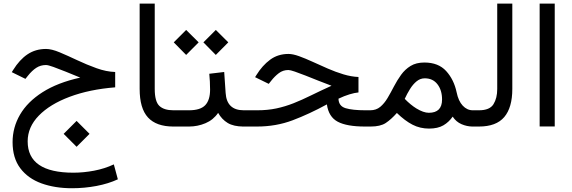

<svg xmlns="http://www.w3.org/2000/svg" viewBox="-20 -692 3128 1050"><path d="M609.9 -298.3V-214.4Q468.8 -203.1 360.8 -162.6Q252.9 -122.1 192.1 -59.6Q131.3 2.9 131.3 81.1Q131.3 252.4 381.3 252.4Q436.5 252.4 494.4 241.5Q552.2 230.5 602.5 207L624.5 288.6Q573.2 312.5 507.6 325Q441.9 337.4 374 337.4Q280.3 337.4 206.8 310.8Q133.3 284.2 91.1 228.3Q48.8 172.4 48.8 85.4Q48.8 4.9 89.6 -65.2Q130.4 -135.3 212.6 -187.7Q294.9 -240.2 418.9 -267.6Q378.9 -284.2 340.1 -299.8Q301.3 -315.4 272.2 -325.9Q243.2 -336.4 231.4 -336.4Q201.7 -336.4 178.2 -321Q154.8 -305.7 132.3 -277.3L119.1 -260.7L44.4 -297.4L51.8 -309.1Q86.9 -365.7 130.6 -395Q174.3 -424.3 231.9 -424.3Q262.2 -424.3 306.4 -405.8Q350.6 -387.2 402.3 -362.8Q454.1 -338.4 507.6 -319.1Q561 -299.8 609.9 -298.3ZM398.9 -30.8 469.7 40 398.9 110.8 328.1 40Z M743.7 -672.4H826.2V-205.6Q826.2 -136.7 851.6 -112.8Q877 -88.9 928.2 -88.9H940.4V0H928.2Q835 0 789.3 -49.6Q743.7 -99.1 743.7 -206.1Z M1160.2 -528.3 1228.5 -460.4 1160.2 -391.6 1092.3 -460.4ZM998 -528.3 1066.4 -460.4 998 -391.6 930.2 -460.4ZM920.9 -88.9H1013.7Q1075.7 -88.9 1102.3 -116.7Q1128.9 -144.5 1128.9 -202.1Q1128.9 -225.6 1127.7 -246.6Q1126.5 -267.6 1124.5 -288.6L1206.1 -298.3L1213.9 -184.1Q1219.7 -88.9 1313 -88.9H1323.2V0H1312Q1257.8 0 1225.3 -19.5Q1192.9 -39.1 1172.9 -74.7Q1146.5 -36.1 1103.5 -18.1Q1060.5 0 1013.7 0H920.9Z M1940.4 -271V-186.5Q1919.4 -184.6 1891.1 -176Q1862.8 -167.5 1831.1 -152.3Q1832 -111.8 1870.1 -100.3Q1908.2 -88.9 1978 -88.9H2004.9V0H1976.1Q1876.5 0 1826.9 -26.4Q1777.3 -52.7 1767.6 -121.1Q1670.9 -68.4 1580.3 -34.2Q1489.7 0 1385.3 0H1303.7V-88.9H1386.7Q1443.8 -88.9 1491.7 -99.1Q1539.6 -109.4 1585.2 -127.4Q1630.9 -145.5 1680.9 -170.2Q1731 -194.8 1793 -223.1Q1758.3 -235.8 1721.2 -250.7Q1684.1 -265.6 1650.6 -278.8Q1617.2 -292 1592.3 -300.5Q1567.4 -309.1 1557.1 -309.1Q1527.3 -309.1 1504.6 -291.7Q1481.9 -274.4 1462.9 -250L1449.7 -233.4L1375 -270L1382.3 -281.7Q1414.6 -334 1457.3 -365.5Q1500 -397 1557.6 -397Q1581.5 -397 1615.5 -384.8Q1649.4 -372.6 1689.5 -354.2Q1729.5 -335.9 1772.5 -317.1Q1815.4 -298.3 1858.4 -285.4Q1901.4 -272.5 1940.4 -271Z M2006.8 0H1985.4V-88.9H2004.4Q2037.1 -88.9 2059.6 -107.7Q2082 -126.5 2099.6 -156.2Q2117.2 -186 2134.5 -219.5Q2151.9 -252.9 2173.3 -282.7Q2194.8 -312.5 2225.3 -331.3Q2255.9 -350.1 2300.8 -350.1Q2377.4 -350.1 2419.9 -303.5Q2462.4 -256.8 2477.1 -187.5Q2486.8 -139.6 2510.5 -114.3Q2534.2 -88.9 2565.4 -88.9H2578.1V0H2564.9Q2533.7 0 2503.9 -12.9Q2474.1 -25.9 2455.6 -54.2Q2435.1 -24.4 2404.8 -6.6Q2374.5 11.2 2326.2 11.2Q2277.3 11.2 2236.1 -10Q2194.8 -31.2 2150.4 -74.2Q2118.7 -38.6 2089.4 -19.3Q2060.1 0 2006.8 0ZM2302.7 -263.7Q2278.3 -263.7 2258.3 -247.3Q2238.3 -231 2222.2 -205.1Q2206.1 -179.2 2193.4 -151.4Q2209.5 -134.8 2225.6 -121.6Q2241.7 -108.4 2256.8 -99.1Q2295.9 -75.2 2325.2 -75.2Q2397.5 -75.2 2397.5 -147.9Q2397.5 -198.7 2372.3 -231.2Q2347.2 -263.7 2302.7 -263.7Z M2558.6 -88.9H2599.6Q2658.2 -88.9 2678.7 -122.1Q2699.2 -155.3 2699.2 -205.1V-672.4H2781.7V-205.6Q2781.7 -104 2737.8 -52Q2693.8 0 2599.1 0H2558.6Z M3013.7 -672.4V-0.5H2931.2V-672.4Z"/></svg>

Font: Vazirmatn UI FD
Style: Regular
Weight: 400
Designer: Saber Rastikerdar
Foundry: Saber Rastikerdar
Version: Version 33.003